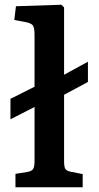

<svg xmlns="http://www.w3.org/2000/svg" viewBox="-20 -786 414 806"><path d="M349.1 -441.9 249 -388.2V-109.9Q249 -85.9 254.2 -77.1Q259.3 -68.4 277.8 -64.9L327.1 -55.2V0H44.9V-56.2L94.2 -64Q113.8 -67.4 119.4 -77.1Q125 -86.9 125 -110.8V-336.9L23.9 -285.2V-371.1L125 -421.9V-639.2Q125 -668.9 118.2 -679Q111.3 -689 85 -693.8L40 -702.1L46.9 -759.8L237.8 -766.1L249 -754.9V-472.2L349.1 -526.9Z"/></svg>

Font: Literata Book SemiBold
Style: Regular
Weight: 600
Designer: Latin by Veronika Burian and Jose Scaglione. Greek by Irene Vlachou. Cyrillic by Vera Evstafieva
Foundry: TypeTogether
Version: Version 2.003;PS 002.003;hotconv 1.0.88;makeotf.lib2.5.64775